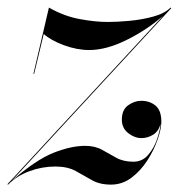

<svg xmlns="http://www.w3.org/2000/svg" viewBox="-73 -490 494 520"><path d="M17.5 -290 59.5 -469.5Q99.5 -446.5 142 -438.5Q184.5 -430.5 219 -430.5Q243 -430.5 276.8 -433.5Q310.5 -436.5 341.8 -445Q373 -453.5 389 -469.5L391 -468L-41.5 0Q24.5 -57.5 72 -76.2Q119.5 -95 157.5 -95Q184.5 -95 203.5 -84.2Q222.5 -73.5 241.8 -62.8Q261 -52 288.5 -52Q312.5 -52 328.5 -70.8Q344.5 -89.5 352.5 -113.5Q360.5 -137.5 362 -154.5Q356.5 -134.5 341.8 -125.2Q327 -116 310 -116Q291.5 -116 274.2 -129.5Q257 -143 257 -166Q257 -192.5 274 -204.8Q291 -217 309.5 -217Q332.5 -217 348.2 -204Q364 -191 364 -160Q364 -141.5 354.2 -113Q344.5 -84.5 326.5 -56.2Q308.5 -28 283.5 -9Q258.5 10 227.5 10Q197 10 175.8 -2.2Q154.5 -14.5 132.2 -26.8Q110 -39 77 -39Q41 -39 7 -26.5Q-27 -14 -51 10L-53 9L368.5 -447Q325 -409 270 -381.8Q215 -354.5 168.5 -354.5Q135.5 -354.5 100.2 -367.5Q65 -380.5 45.5 -398L19.5 -290Z"/></svg>

Font: Bodoni* 96pt
Style: Italic
Weight: 400
Italic angle: -13°
Version: Version 2.3